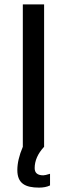

<svg xmlns="http://www.w3.org/2000/svg" viewBox="-20 -669 305 875"><path d="M158 186C177 186 194 183 208 176V123C193 128 182 130 177 130C151 130 138 119 138 97C138 64 152 31 181 0V-649H84V0C67 40 59 75 59 106C59 167 95 186 158 186Z"/></svg>

Font: Gamestation Text
Style: Bold
Weight: 400
Designer: Jonas Hecksher
Foundry: Jonas Hecksher, Playtypeª, e-types AS
Version: Version 1.003